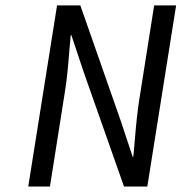

<svg xmlns="http://www.w3.org/2000/svg" viewBox="-20 -680 662 700"><path d="M83 0 188 -660.2H272.9L418.9 -243.2L463.9 -107.9H465.8Q468.3 -128.9 471.7 -171.6Q475.1 -214.4 479 -250.2Q482.9 -286.1 487.8 -316.9L542 -660.2H622.1L517.1 0H432.1L285.2 -417L240.2 -551.8H237.8Q235.4 -529.8 232.2 -487.8Q229 -445.8 225.3 -411.1Q221.7 -376.5 216.8 -346.2L162.1 0Z"/></svg>

Font: Office Code Pro Italic
Style: Regular
Weight: 400
Italic angle: -9°
Designer: Nathan Rutzky & Paul D. Hunt
Foundry: Adobe Systems Incorporated
Version: Version 1.004;PS 001.004;hotconv 1.0.70;makeotf.lib2.5.58329